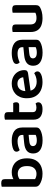

<svg xmlns="http://www.w3.org/2000/svg" viewBox="1186 -1884 713 3125"><g transform="rotate(-90 1542.5 -321.5)"><path d="M301 -487Q365 -487 416.5 -459.5Q468 -432 498 -376.5Q528 -321 528 -238Q528 -154 496.5 -98Q465 -42 408.5 -14Q352 14 277 14Q220 14 177.5 0.5Q135 -13 106 -31Q85 -46 75.5 -61.5Q66 -77 66 -100V-650Q74 -652 89 -655Q104 -658 122 -658Q157 -658 173 -645.5Q189 -633 189 -601V-460Q203 -467 221 -474Q255 -487 301 -487ZM189 -108Q202 -99 224.5 -91.5Q247 -84 276 -84Q333 -84 367.5 -122Q402 -160 402 -238Q402 -317 368 -353Q334 -389 279 -389Q244 -389 217 -376Q202 -369 189 -360Z M816 -487Q914 -487 972 -445.5Q1030 -404 1030 -315V-85Q1030 -61 1018.5 -47Q1007 -33 989 -22Q961 -6 918 4.5Q875 15 821 15Q721 15 664 -23.5Q607 -62 607 -138Q607 -205 649.5 -240.5Q692 -276 773 -284L909 -298V-316Q909 -356 881.5 -374Q854 -392 804 -392Q765 -392 728 -382Q691 -372 662 -358Q652 -366 644 -380Q636 -394 636 -409Q636 -445 676 -462Q704 -475 741.5 -481Q779 -487 816 -487ZM821 -79Q851 -79 875 -85Q899 -91 910 -98V-212L811 -202Q770 -199 748.5 -184.5Q727 -170 727 -142Q727 -113 750 -96Q773 -79 821 -79Z M1280 -366V-146Q1280 -113 1299.5 -99Q1319 -85 1355 -85Q1371 -85 1389.5 -89Q1408 -93 1421 -99Q1428 -91 1434 -80Q1440 -69 1440 -53Q1440 -24 1412.5 -5Q1385 14 1327 14Q1248 14 1202.5 -21.5Q1157 -57 1157 -137V-597Q1165 -600 1180.5 -603Q1196 -606 1213 -606Q1248 -606 1264 -593.5Q1280 -581 1280 -549V-463H1428Q1432 -456 1436.5 -443Q1441 -430 1441 -416Q1441 -391 1429 -378.5Q1417 -366 1398 -366Z M1630 -181Q1642 -135 1675 -111Q1715 -81 1777 -81Q1819 -81 1855 -93.5Q1891 -106 1912 -121Q1926 -112 1934.5 -98.5Q1943 -85 1943 -69Q1943 -43 1920 -24.5Q1897 -6 1858 4Q1819 14 1769 14Q1692 14 1632.5 -14.5Q1573 -43 1539.5 -100Q1506 -157 1506 -242Q1506 -303 1525 -349Q1544 -395 1576.5 -425.5Q1609 -456 1652 -471.5Q1695 -487 1742 -487Q1808 -487 1857.5 -460.5Q1907 -434 1935.5 -387Q1964 -340 1964 -279Q1964 -251 1949.5 -237.5Q1935 -224 1909 -221ZM1847 -300Q1844 -338 1818 -366Q1792 -394 1742 -394Q1691 -394 1657 -359Q1626 -326 1622 -266Z M2244 -487Q2342 -487 2400 -445.5Q2458 -404 2458 -315V-85Q2458 -61 2446.5 -47Q2435 -33 2417 -22Q2389 -6 2346 4.5Q2303 15 2249 15Q2149 15 2092 -23.5Q2035 -62 2035 -138Q2035 -205 2077.5 -240.5Q2120 -276 2201 -284L2337 -298V-316Q2337 -356 2309.5 -374Q2282 -392 2232 -392Q2193 -392 2156 -382Q2119 -372 2090 -358Q2080 -366 2072 -380Q2064 -394 2064 -409Q2064 -445 2104 -462Q2132 -475 2169.5 -481Q2207 -487 2244 -487ZM2249 -79Q2279 -79 2303 -85Q2327 -91 2338 -98V-212L2239 -202Q2198 -199 2176.5 -184.5Q2155 -170 2155 -142Q2155 -113 2178 -96Q2201 -79 2249 -79Z M2584 -181V-472Q2592 -474 2607 -476.5Q2622 -479 2640 -479Q2675 -479 2691 -467Q2707 -455 2707 -422V-183Q2707 -130 2734.5 -107Q2762 -84 2811 -84Q2843 -84 2865 -90Q2887 -96 2898 -103V-472Q2906 -474 2921.5 -476.5Q2937 -479 2954 -479Q2989 -479 3005 -467Q3021 -455 3021 -422V-93Q3021 -70 3013.5 -54.5Q3006 -39 2985 -26Q2956 -9 2911.5 2.5Q2867 14 2810 14Q2741 14 2690 -6Q2639 -26 2611.5 -69.5Q2584 -113 2584 -181Z"/></g></svg>

Font: Baloo Bhaijaan 2 SemiBold
Style: Regular
Weight: 600
Designer: Sanskriti Dholi, Noopur Datye and Ek Type
Foundry: Ek Type
Version: Version 1.700